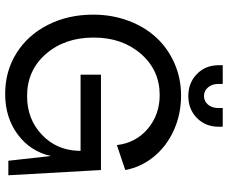

<svg xmlns="http://www.w3.org/2000/svg" viewBox="-89 -773 874 736"><g transform="rotate(90 348.0 -405.0)"><path d="M339.8 12.2Q252.9 12.2 183.6 -31.2Q114.3 -74.7 75.2 -151.9Q36.1 -229 36.1 -325.2Q36.1 -397 59.3 -459.5Q82.5 -522 123.3 -566.4Q164.1 -610.8 221.9 -636.5Q279.8 -662.1 346.2 -662.1Q417 -662.1 478.3 -634.8Q539.6 -607.4 580.1 -558.3Q620.6 -509.3 631.8 -448.2L536.1 -416Q527.8 -488.3 473.9 -534.2Q419.9 -580.1 344.2 -580.1Q249 -580.1 186.5 -508.3Q124 -436.5 124 -327.1Q124 -215.8 187 -143.8Q250 -71.8 348.1 -71.8Q436 -71.8 495.6 -127.7Q555.2 -183.6 558.1 -268.1V-276.9H266.1V-355H631.8L651.9 0H596.2L578.1 -163.1Q560.5 -84.5 495.6 -36.1Q430.7 12.2 339.8 12.2ZM230 -806.2V-821.8H301.8V-804.2Q301.8 -781.2 314.9 -765.6Q328.1 -750 348.1 -750Q368.2 -750 381.1 -765.4Q394 -780.8 394 -804.2V-821.8H465.8V-806.2Q465.8 -755.9 432.4 -722.9Q398.9 -689.9 348.1 -689.9Q297.4 -689.9 263.7 -722.9Q230 -755.9 230 -806.2Z"/></g></svg>

Font: Apfel Grotezk
Style: Regular
Weight: 400
Designer: Luigi Gorlero
Foundry: © 2023, Luigi Gorlero & Collletttivo
Version: Version 2.000;Glyphs 3.2 (3217)